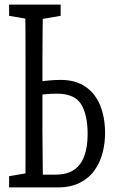

<svg xmlns="http://www.w3.org/2000/svg" viewBox="-20 -757 501 844"><path d="M129.9 66.9V10.7H222.7Q274.4 10.7 305.4 -10.5Q336.4 -31.7 350.8 -71.8Q365.2 -111.8 365.2 -166.5Q365.2 -252.9 336.4 -299.1Q307.6 -345.2 230 -345.2Q200.2 -345.2 176 -342.5Q151.9 -339.8 129.9 -332.5V-394Q159.7 -399.9 189.9 -402.8Q220.2 -405.8 246.6 -405.8Q312.5 -405.8 356.2 -375.5Q399.9 -345.2 420.9 -292.2Q441.9 -239.3 441.9 -170.9Q441.9 -129.4 431.4 -87.2Q420.9 -44.9 396.7 -10Q372.6 24.9 332 45.9Q291.5 66.9 232.4 66.9ZM90.8 66.9Q92.3 5.9 92.3 -55.4Q92.3 -116.7 92.3 -179.7Q92.3 -242.7 92.3 -305.2V-364.3Q92.3 -426.8 92.3 -488.8Q92.3 -550.8 92 -613.3Q91.8 -675.8 90.8 -736.8H168.9Q168 -676.8 167.2 -614.7Q166.5 -552.7 166.5 -490.5Q166.5 -428.2 166.5 -365.7V-305.2Q166.5 -244.1 166.5 -181.6Q166.5 -119.1 167.5 -57.1Q168.5 4.9 168.9 66.9ZM20 -687.5V-736.8H246.6V-687.5L145 -669.9H121.6ZM20 66.9V17.6L121.6 0H129.9V66.9Z"/></svg>

Font: Scarab Serif
Style: Regular
Weight: 400
Designer: John Roberts
Foundry: Scarab
Version: 1.0